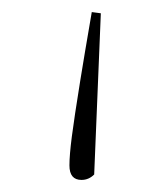

<svg xmlns="http://www.w3.org/2000/svg" viewBox="-20 -178 268 318"><path d="M147 -156 136 111Q127 120 115 120Q95 120 95 96Q95 79 99 48Q103 17 113 -45Q116 -63 121 -93.5Q126 -124 132 -158Z"/></svg>

Font: Source Serif Pro ExtraLight
Style: Regular
Weight: 200
Designer: Frank Grießhammer
Foundry: Adobe Systems Incorporated
Version: Version 3.001;hotconv 1.0.111;makeotfexe 2.5.65597